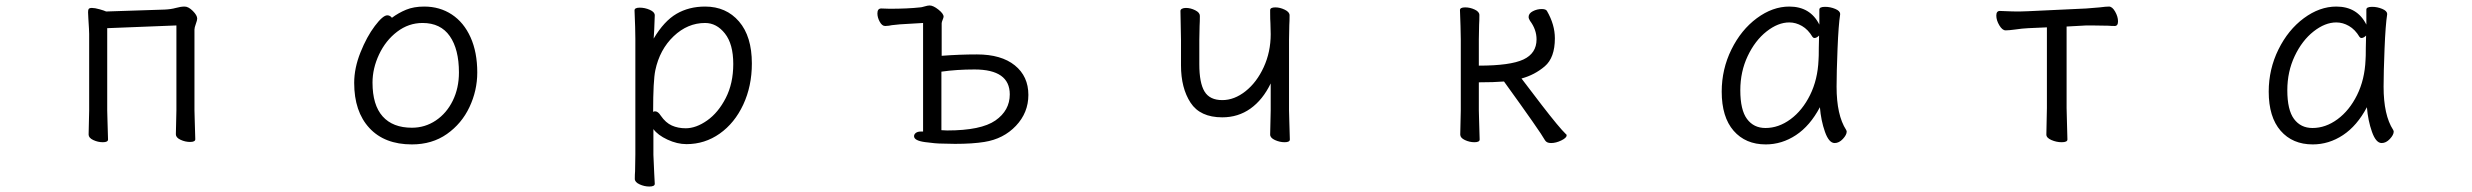

<svg xmlns="http://www.w3.org/2000/svg" viewBox="-20 -510 9040 702"><path d="M372 -407V-106L373 -68L375 0Q375 10 356 10Q338 10 321 2Q304 -6 304 -18L306 -106V-386Q306 -398 303 -443L302 -465Q302 -473 304 -477Q307 -481 316 -481Q327 -481 344.5 -476Q362 -471 368 -468L582 -475Q605 -476 623 -481Q641 -486 655 -486Q669 -486 685 -470Q701 -454 701 -442Q701 -436 696 -422.5Q691 -409 691 -402V-107L692 -69L694 -1Q694 9 675 9Q657 9 640 1Q623 -7 623 -19L625 -107V-417Z M1531 -486Q1588 -486 1632 -457Q1676 -428 1700.5 -373.5Q1725 -319 1725 -245Q1725 -179 1696.5 -118.5Q1668 -58 1614 -20Q1560 18 1486 18Q1386 18 1330.5 -42Q1275 -102 1275 -207Q1275 -261 1298 -318.5Q1321 -376 1350.5 -415Q1380 -454 1396 -454Q1406 -454 1413 -445Q1437 -463 1465 -474.5Q1493 -486 1531 -486ZM1486 -43Q1534 -43 1573.5 -69.5Q1613 -96 1635.5 -142Q1658 -188 1658 -245Q1658 -330 1624.5 -378Q1591 -426 1525 -426Q1474 -426 1432 -394Q1390 -362 1366 -311Q1342 -260 1342 -208Q1342 -126 1379 -84.5Q1416 -43 1486 -43Z M2300 -472Q2300 -482 2319 -482Q2338 -482 2356 -474Q2374 -466 2374 -454L2372 -402L2370 -369Q2408 -433 2453.5 -459.5Q2499 -486 2558 -486Q2635 -486 2682 -431.5Q2729 -377 2729 -278Q2729 -195 2697.5 -127.5Q2666 -60 2611.5 -21.5Q2557 17 2490 17Q2456 17 2420.5 0.5Q2385 -16 2369 -38V56Q2369 61 2372 124Q2374 154 2374 162Q2374 172 2354 172Q2336 172 2318.5 164Q2301 156 2301 144Q2301 128 2302 116L2303 55V-368Q2303 -403 2300 -472ZM2375 -103Q2386 -103 2396 -87Q2414 -61 2436.5 -51Q2459 -41 2487 -41Q2525 -41 2565.5 -69.5Q2606 -98 2633.5 -151.5Q2661 -205 2661 -276Q2661 -349 2630.5 -387.5Q2600 -426 2558 -426Q2494 -426 2443 -377.5Q2392 -329 2376 -253Q2368 -215 2368 -101Q2372 -103 2375 -103Z M3241 -418Q3236 -417 3230 -416Q3224 -415 3217 -415H3216Q3205 -415 3196.5 -430.5Q3188 -446 3188 -461Q3188 -479 3202 -479L3233 -478Q3299 -478 3344 -483Q3349 -483 3360.5 -486.5Q3372 -490 3379 -490Q3392 -490 3411 -475Q3430 -460 3430 -449Q3430 -446 3426.5 -437.5Q3423 -429 3423 -425V-306Q3488 -311 3552 -311Q3641 -311 3690.5 -271Q3740 -231 3740 -163Q3740 -98 3694.5 -50Q3649 -2 3579 9Q3536 16 3472 16L3425 15Q3401 15 3361.5 9.5Q3322 4 3322 -12Q3322 -19 3328.5 -24Q3335 -29 3346 -29H3355V-426L3270 -421ZM3443 -33Q3567 -33 3619.5 -69.5Q3672 -106 3672 -165Q3672 -256 3543 -256Q3478 -256 3422 -248V-34Z M4449 -81Q4368 -81 4333 -134.5Q4298 -188 4298 -271V-364L4296 -470Q4296 -475 4301.5 -478Q4307 -481 4316 -481Q4333 -481 4350 -472.5Q4367 -464 4367 -452Q4367 -431 4366 -415L4365 -364V-275Q4365 -207 4384 -175.5Q4403 -144 4449 -144Q4493 -144 4534 -176.5Q4575 -209 4600.5 -264.5Q4626 -320 4626 -385L4625 -425Q4624 -438 4624 -463V-473Q4624 -483 4643 -483Q4660 -483 4677.5 -474.5Q4695 -466 4695 -454Q4695 -433 4694 -418L4693 -365V-106L4694 -68L4696 0Q4696 10 4677 10Q4659 10 4641.5 2Q4624 -6 4624 -18L4626 -106V-205Q4597 -145 4552 -113Q4507 -81 4449 -81Z M5320 -415 5318 -473Q5318 -483 5337 -483Q5355 -483 5372 -475Q5389 -467 5389 -455Q5389 -434 5388 -419L5387 -366V-270Q5502 -270 5550 -292.5Q5598 -315 5598 -366Q5598 -402 5574 -434Q5569 -442 5569 -448Q5569 -461 5584.5 -469Q5600 -477 5617 -477Q5632 -477 5636 -470Q5665 -420 5665 -370Q5665 -299 5628 -267.5Q5591 -236 5543 -223Q5553 -209 5617 -126Q5681 -43 5705 -20Q5708 -19 5708 -15Q5708 -6 5688.5 3.5Q5669 13 5651 13Q5635 13 5629 3Q5612 -28 5479 -212Q5442 -209 5387 -209V-106L5388 -68L5390 0Q5390 10 5371 10Q5353 10 5336 2Q5319 -6 5319 -18L5321 -106V-366Z M6695 -193Q6695 -89 6730 -35Q6732 -31 6732 -29Q6732 -17 6718 -2Q6704 13 6688 13Q6667 13 6652.5 -28Q6638 -69 6634 -118Q6598 -50 6546.5 -16Q6495 18 6436 18Q6362 18 6318.5 -32Q6275 -82 6275 -175Q6275 -257 6310.5 -329Q6346 -401 6403.5 -443.5Q6461 -486 6522 -486Q6599 -486 6632 -420V-475Q6632 -485 6653 -485Q6672 -485 6690 -477.5Q6708 -470 6708 -459V-457Q6702 -419 6698.5 -331.5Q6695 -244 6695 -193ZM6435 -42Q6483 -42 6526.5 -74Q6570 -106 6598 -162.5Q6626 -219 6629 -291Q6630 -301 6630 -335L6631 -380Q6622 -371 6614 -371Q6610 -371 6607 -375Q6591 -402 6568.5 -415Q6546 -428 6522 -428Q6481 -428 6439 -395Q6397 -362 6370 -305Q6343 -248 6343 -180Q6343 -108 6367.5 -75Q6392 -42 6435 -42Z M7347 -402Q7325 -399 7313 -399Q7301 -399 7290 -417.5Q7279 -436 7279 -453Q7279 -470 7292 -470Q7300 -470 7318 -469Q7336 -468 7364 -468L7395 -469L7608 -479L7657 -483Q7680 -486 7691 -486Q7703 -486 7713.5 -467.5Q7724 -449 7724 -432Q7724 -415 7712 -415Q7699 -415 7689 -416L7626 -417H7609L7536 -413V-115L7537 -75L7539 0Q7539 10 7518 10Q7499 10 7480.5 2Q7462 -6 7462 -18L7464 -115V-410L7396 -407Q7374 -406 7347 -402Z M8695 -193Q8695 -89 8730 -35Q8732 -31 8732 -29Q8732 -17 8718 -2Q8704 13 8688 13Q8667 13 8652.5 -28Q8638 -69 8634 -118Q8598 -50 8546.5 -16Q8495 18 8436 18Q8362 18 8318.5 -32Q8275 -82 8275 -175Q8275 -257 8310.5 -329Q8346 -401 8403.5 -443.5Q8461 -486 8522 -486Q8599 -486 8632 -420V-475Q8632 -485 8653 -485Q8672 -485 8690 -477.5Q8708 -470 8708 -459V-457Q8702 -419 8698.5 -331.5Q8695 -244 8695 -193ZM8435 -42Q8483 -42 8526.5 -74Q8570 -106 8598 -162.5Q8626 -219 8629 -291Q8630 -301 8630 -335L8631 -380Q8622 -371 8614 -371Q8610 -371 8607 -375Q8591 -402 8568.5 -415Q8546 -428 8522 -428Q8481 -428 8439 -395Q8397 -362 8370 -305Q8343 -248 8343 -180Q8343 -108 8367.5 -75Q8392 -42 8435 -42Z"/></svg>

Font: Iansui 0.93
Style: Regular
Weight: 400
Designer: But Ko / Fontworks Inc.
Foundry: zi-hi.com / Fontworks Inc.
Version: Version 0.931